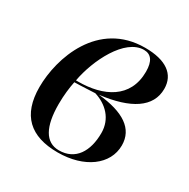

<svg xmlns="http://www.w3.org/2000/svg" viewBox="-132 -665 780 794"><g transform="rotate(30 258.0 -268.0)"><path d="M243 10C370 10 459 -56 459 -148C459 -227 394 -270 272 -282C414 -299 494 -350 494 -438C494 -508 440 -546 341 -546C117 -546 43 -325 43 -187C43 -53 112 10 243 10ZM170 -286H160C179 -391 250 -536 341 -536C375 -536 393 -512 393 -462C393 -335 290 -286 170 -286ZM243 0C179 0 147 -58 147 -165C147 -208 152 -247 158 -276C184 -276 249 -280 256 -280C314 -262 360 -218 360 -150C360 -63 322 0 243 0Z"/></g></svg>

Font: Noto Serif Display
Style: Italic
Weight: 400
Italic angle: -12°
Designer: Monotype Design Team
Foundry: Monotype Imaging Inc.
Version: Version 2.009